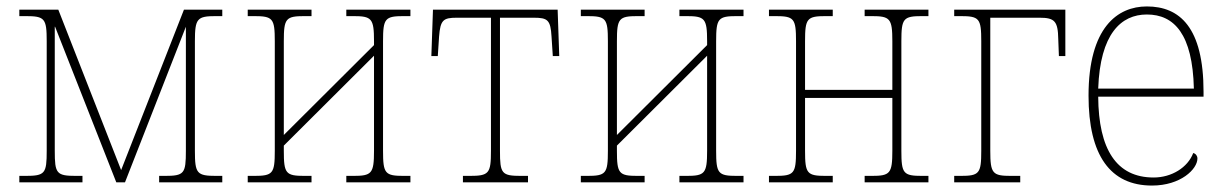

<svg xmlns="http://www.w3.org/2000/svg" viewBox="-20 -566 3796 596"><path d="M40 0H236V-20H217C155 -20 150 -27 150 -98V-483H151L341 0H368L557 -483V-98C557 -27 552 -20 491 -20H474V0H670V-20H652C591 -20 585 -27 585 -98V-438C585 -509 592 -516 651 -516H670V-536H551L356 -38L161 -536H40V-516H59C119 -516 125 -509 125 -438V-98C125 -27 120 -20 58 -20H40Z M749 0H947V-20H926C867 -20 861 -27 861 -98V-114L1141 -393V-98C1141 -27 1134 -20 1076 -20H1055V0H1254V-20H1234C1175 -20 1169 -27 1169 -98V-438C1169 -509 1175 -516 1234 -516H1254V-536H1055V-516H1076C1134 -516 1141 -509 1141 -438V-426L861 -147V-438C861 -509 867 -516 926 -516H947V-536H749V-516H768C827 -516 833 -509 833 -438V-98C833 -27 827 -20 768 -20H749Z M1417 0H1619V-20H1598C1537 -20 1532 -27 1532 -98V-511H1637C1680 -511 1689 -504 1692 -453L1696 -392H1716L1711 -536H1324L1319 -392H1339L1343 -453C1347 -504 1356 -511 1398 -511H1504V-98C1504 -27 1498 -20 1437 -20H1417Z M1783 0H1981V-20H1960C1901 -20 1895 -27 1895 -98V-114L2175 -393V-98C2175 -27 2168 -20 2110 -20H2089V0H2288V-20H2268C2209 -20 2203 -27 2203 -98V-438C2203 -509 2209 -516 2268 -516H2288V-536H2089V-516H2110C2168 -516 2175 -509 2175 -438V-426L1895 -147V-438C1895 -509 1901 -516 1960 -516H1981V-536H1783V-516H1802C1861 -516 1867 -509 1867 -438V-98C1867 -27 1861 -20 1802 -20H1783Z M2367 0H2565V-20H2544C2485 -20 2479 -27 2479 -98V-262H2750V-98C2750 -27 2743 -20 2685 -20H2664V0H2862V-20H2843C2784 -20 2778 -27 2778 -98V-438C2778 -509 2784 -516 2843 -516H2862V-536H2664V-516H2685C2743 -516 2750 -509 2750 -438V-287H2479V-438C2479 -509 2485 -516 2544 -516H2565V-536H2367V-516H2386C2445 -516 2451 -509 2451 -438V-98C2451 -27 2445 -20 2386 -20H2367Z M2942 0H3147V-20H3119C3061 -20 3054 -27 3054 -98V-511H3207C3254 -511 3264 -500 3265 -445L3267 -392H3287V-536H2942V-516H2961C3020 -516 3026 -509 3026 -438V-98C3026 -27 3020 -20 2961 -20H2942Z M3556 10C3645 10 3697 -41 3697 -74C3697 -82 3692 -89 3684 -91C3667 -46 3617 -15 3561 -15C3446 -15 3390 -102 3389 -266H3716V-281C3716 -481 3642 -546 3540 -546C3449 -546 3359 -481 3359 -269C3359 -83 3427 10 3556 10ZM3686 -291H3389C3395 -461 3460 -521 3540 -521C3625 -521 3682 -460 3686 -291Z"/></svg>

Font: Noto Serif SemiCondensed Thin
Style: Regular
Weight: 100
Width: 4
Designer: Monotype Design Team
Foundry: Monotype Imaging Inc.
Version: Version 2.015